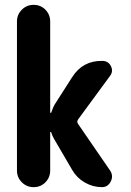

<svg xmlns="http://www.w3.org/2000/svg" viewBox="-20 -770 540 790"><path d="M300.8 -260.7 433.6 -67.4Q447.3 -45.9 435.5 -22.9Q423.8 0 399.4 0Q362.3 0 329.1 -19Q295.9 -38.1 277.3 -70.3L203.1 -197.3Q194.3 -211.9 190.4 -226.6Q189.5 -227.5 186.5 -226.6V-68.4Q186.5 -40 167 -20Q147.5 0 118.2 0Q89.8 0 69.8 -20Q49.8 -40 49.8 -68.4V-681.6Q49.8 -710 69.8 -730Q89.8 -750 118.2 -750Q147.5 -750 167 -730Q186.5 -710 186.5 -681.6V-306.6Q187.5 -305.7 190.4 -305.7Q198.2 -329.1 206.1 -341.8L277.3 -453.1Q320.3 -520.5 400.4 -519.5Q425.8 -519.5 436.5 -497.6Q447.3 -475.6 431.6 -456.1L301.8 -279.3Q294.9 -269.5 300.8 -260.7Z"/></svg>

Font: Rounded-X Mgen+ 2m bold
Style: Bold
Weight: 700
Designer: [Source Han Sans]
Ryoko NISHIZUKA  (kana & ideographs); Paul D. Hunt (Latin, Greek & Cyrillic); Wenlong ZHANG  (bopomofo
Version: Version 1.059.20150602